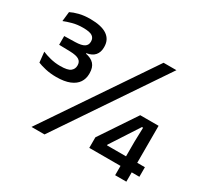

<svg xmlns="http://www.w3.org/2000/svg" viewBox="-136 -828 1062 1009"><g transform="rotate(30 395.0 -323.0)"><path d="M140 -292Q104.5 -292 74.2 -299Q44 -306 26.5 -313.5L20 -376Q41 -367 69.5 -359.8Q98 -352.5 129.5 -352.5Q175.5 -352.5 191.5 -365.8Q207.5 -379 207.5 -399V-401.5Q207.5 -411.5 203.8 -419.5Q200 -427.5 191.8 -433Q183.5 -438.5 169.8 -441.5Q156 -444.5 135.5 -445L69.5 -446.5V-499.5L135.5 -501Q173.5 -502 189.8 -512.5Q206 -523 206 -543V-546Q206 -565.5 190.8 -576.2Q175.5 -587 134 -587Q99.5 -587 71 -579.2Q42.5 -571.5 22 -563L28.5 -621Q48 -631 77.2 -638.5Q106.5 -646 144 -646Q212.5 -646 246.5 -622.8Q280.5 -599.5 280.5 -555.5V-552Q280.5 -522.5 264.5 -503.8Q248.5 -485 215 -479.5V-471.5L212.5 -477Q248.5 -470.5 265.8 -451Q283 -431.5 283 -397V-392.5Q283 -363.5 268 -340.8Q253 -318 221.2 -305Q189.5 -292 140 -292ZM238.5 0H159.5L592 -639H670ZM735 0H667V-204L669.5 -289.5H662.5L551.5 -118.5V-94.5L518 -114.5H781.5V-56.5H477.5V-120.5L623.5 -339H735Z"/></g></svg>

Font: Anek Malayalam Medium Medium
Style: Regular
Weight: 500
Version: Version 1.003